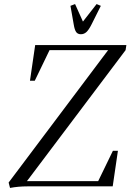

<svg xmlns="http://www.w3.org/2000/svg" viewBox="-20 -926 658 954"><path d="M22.9 -19 517.1 -676.8H226.1L152.8 -524.9H128.9L154.8 -702.1H607.9L604 -676.8L113.8 -25.9H467.8L541 -176.8H565.9L540 0H116.2Q70.8 0 29.8 7.8ZM330.1 -897 353 -905.8 392.1 -818.8 460 -905.8 481 -897 435.1 -805.2Q421.4 -777.8 409.4 -766.8Q397.5 -755.9 381.8 -755.9Q366.2 -755.9 358.4 -766.8Q350.6 -777.8 346.2 -805.2Z"/></svg>

Font: Dihjauti S
Style: Italic
Weight: 400
Italic angle: -9°
Designer: T. Christopher White
Version: Version 3.0.0